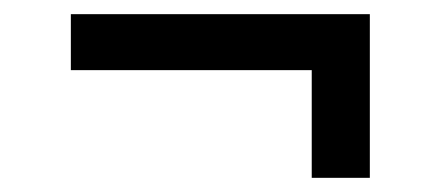

<svg xmlns="http://www.w3.org/2000/svg" viewBox="-20 -395 622 271"><path d="M420 -144V-296H80V-375H502V-144Z"/></svg>

Font: Literata 36pt
Style: Bold
Weight: 700
Designer: Latin by Veronika Burian and Jose Scaglione. Greek by Irene Vlachou. Cyrillic by Vera Evstafieva.
Foundry: TypeTogether
Version: Version 3.002